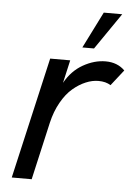

<svg xmlns="http://www.w3.org/2000/svg" viewBox="-51 -729 539 769"><g transform="rotate(5 218.5 -345.0)"><path d="M261.7 -543.5 335 -689.9H409.2L308.6 -543.5ZM25.4 0 137.2 -487.8H217.8L196.8 -395.5Q224.6 -445.3 269.5 -470.7Q314.5 -496.1 359.9 -496.1Q407.2 -496.1 437 -466.3L387.2 -402.8Q367.7 -415.5 337.9 -415.5Q313 -415.5 286.9 -404.5Q260.7 -393.6 235.6 -372.3Q210.4 -351.1 189.7 -314.5Q168.9 -277.8 158.2 -231.4L105.5 0Z"/></g></svg>

Font: HK Grotesk Medium Legacy Italic
Style: Regular
Weight: 500
Italic angle: -13°
Designer: Alfredo Marco Pradil
Foundry: Hanken Design Co.
Version: Version 2.022;PS 002.022;hotconv 1.0.88;makeotf.lib2.5.64775